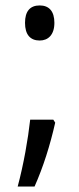

<svg xmlns="http://www.w3.org/2000/svg" viewBox="-20 -605 292 706"><path d="M126 -456C157 -456 180 -477 180 -521C180 -563 161 -585 126 -585C90 -585 72 -563 72 -521C72 -478 91 -456 126 -456ZM176 -165H91C83 -93 67 -1 45 81H107C139 9 164 -70 183 -154Z"/></svg>

Font: Noto Sans Tamil UI ExtraCondensed
Style: Regular
Weight: 400
Width: 2
Designer: Jelle Bosma - Monotype Design Team
Foundry: Monotype Imaging Inc.
Version: Version 2.004